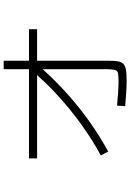

<svg xmlns="http://www.w3.org/2000/svg" viewBox="147 -826 706 1040"><g transform="rotate(-90 500.0 -306.0)"><path d="M178 -113Q260 -157 343 -216.5Q426 -276 501.5 -345Q577 -414 637 -486L671 -458Q608 -383 530.5 -311.5Q453 -240 368.5 -179.5Q284 -119 199 -73ZM583 27Q554 27 515 24.5Q476 22 445 19L448 -25Q478 -22 515.5 -19.5Q553 -17 578 -17Q610 -17 623.5 -20Q637 -23 641 -36Q645 -49 645 -76V-639H691V-71Q691 -38 687.5 -19Q684 0 673 10Q662 20 640.5 23.5Q619 27 583 27ZM162 -458V-502H862V-458Z"/></g></svg>

Font: M PLUS 2 Thin Light
Style: Regular
Weight: 300
Version: Version 1.001